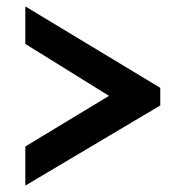

<svg xmlns="http://www.w3.org/2000/svg" viewBox="-20 -558 552 599"><path d="M480 -284V-229L59 21V-101L320 -259L59 -421V-538Z"/></svg>

Font: Raleway
Style: Regular
Weight: 600
Designer: Matt McInerney, Pablo Impallari, Rodrigo Fuenzalida
Foundry: Matt McInerney, Pablo Impallari, Rodrigo Fuenzalida
Version: Version 1.000;PS 001.001;hotconv 1.0.56; ttfautohint (v1.5)